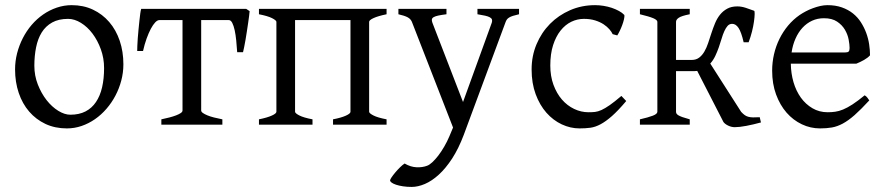

<svg xmlns="http://www.w3.org/2000/svg" viewBox="-20 -489 3471 753"><path d="M388.2 -222.2Q388.2 -260.7 375.5 -295.7Q362.8 -330.6 342.8 -357.2Q322.8 -383.8 297.4 -399.4Q272 -415 247.1 -415Q210 -415 184.6 -400.9Q159.2 -386.7 143.8 -362.1Q128.4 -337.4 121.6 -303.7Q114.7 -270 114.7 -231Q114.7 -192.4 128.4 -157.5Q142.1 -122.6 162.8 -96.2Q183.6 -69.8 208.5 -54.4Q233.4 -39.1 255.9 -39.1Q290.5 -39.1 315.4 -52Q340.3 -64.9 356.4 -88.9Q372.6 -112.8 380.4 -146.5Q388.2 -180.2 388.2 -222.2ZM463.9 -236.8Q463.9 -204.1 455.6 -172.9Q447.3 -141.6 432.6 -113.8Q418 -85.9 397.5 -62.3Q377 -38.6 352.3 -21.5Q327.6 -4.4 299.8 5.1Q272 14.6 242.2 14.6Q195.8 14.6 158.4 -2.9Q121.1 -20.5 94.5 -51.3Q67.9 -82 53.5 -124.5Q39.1 -167 39.1 -216.8Q39.1 -249 47.1 -280.3Q55.2 -311.5 69.6 -339.6Q84 -367.7 104.2 -391.4Q124.5 -415 149.2 -432.1Q173.8 -449.2 202.4 -459Q231 -468.8 261.2 -468.8Q307.1 -468.8 344.5 -451.2Q381.8 -433.6 408.4 -402.6Q435.1 -371.6 449.5 -329.1Q463.9 -286.6 463.9 -236.8Z M612.8 0V-21Q629.4 -24.4 644.3 -28.3Q659.2 -32.2 670.7 -36.6Q682.1 -41 689 -45.7Q695.8 -50.3 695.8 -55.7V-410.2H605Q597.2 -410.2 588.6 -401.1Q580.1 -392.1 571.5 -376Q563 -359.9 554.9 -337.6Q546.9 -315.4 541 -289.1H518.1Q518.1 -295.9 518.6 -309.3Q519 -322.8 520.3 -338.9Q521.5 -355 523.2 -372.6Q524.9 -390.1 526.6 -406.2Q528.3 -422.4 530 -435.1Q531.7 -447.8 533.7 -454.1H945.8L959 -445.3Q958.5 -439 957 -426.5Q955.6 -414.1 953.1 -398.4Q950.7 -382.8 948.2 -365.7Q945.8 -348.6 942.9 -332.8Q939.9 -316.9 937.5 -304Q935.1 -291 933.1 -284.2H910.2Q908.7 -307.1 906.5 -329.8Q904.3 -352.5 900.4 -370.4Q896.5 -388.2 890.9 -399.2Q885.3 -410.2 877.4 -410.2H769V-55.7Q769 -50.8 775.4 -46.1Q781.7 -41.5 792.7 -36.9Q803.7 -32.2 819.1 -28.3Q834.5 -24.4 852.1 -21V0Z M1286.1 0V-21Q1318.4 -27.3 1335.9 -35.2Q1353.5 -43 1354.5 -49.8V-410.2H1137.2V-50.8Q1137.2 -44.9 1153.6 -36.4Q1169.9 -27.8 1205.6 -21V0H995.6V-21Q1028.8 -27.8 1046.4 -35.9Q1064 -43.9 1064 -50.8V-403.8Q1063 -409.7 1046.6 -418Q1030.3 -426.3 995.6 -433.1V-454.1H1496.1V-433.1Q1462.9 -426.3 1445.3 -418.2Q1427.7 -410.2 1427.7 -403.3V-50.8Q1427.7 -44.9 1444.1 -36.4Q1460.4 -27.8 1496.1 -21V0Z M2015.6 -433.1Q2001 -429.7 1991.7 -426.8Q1982.4 -423.8 1976.6 -420.2Q1970.7 -416.5 1967.5 -411.9Q1964.4 -407.2 1961.9 -399.9L1798.8 40Q1778.3 94.2 1753.2 132.8Q1728 171.4 1700.9 196Q1673.8 220.7 1646.5 232.4Q1619.1 244.1 1594.7 244.1Q1576.2 244.1 1560.5 241.7Q1544.9 239.3 1533.7 235.6Q1522.5 231.9 1516.1 227.3Q1509.8 222.7 1509.8 218.3Q1509.8 215.3 1515.6 206.5Q1521.5 197.8 1530.3 187.3Q1539.1 176.8 1549.1 167Q1559.1 157.2 1566.9 152.3Q1590.3 166 1613.5 167Q1636.7 168 1654.8 161.1Q1663.6 158.2 1675.3 147.5Q1687 136.7 1699 121.1Q1710.9 105.5 1722.4 85.7Q1733.9 65.9 1742.7 44.9L1756.8 11.2L1596.7 -399.9Q1592.3 -413.6 1579.6 -420.7Q1566.9 -427.7 1542.5 -433.1V-454.1H1731V-433.1Q1711.9 -430.7 1700 -428.2Q1688 -425.8 1681.4 -422.1Q1674.8 -418.5 1673.8 -413.1Q1672.9 -407.7 1675.8 -399.9L1795.9 -88.9L1908.7 -399.9Q1911.1 -407.2 1909.4 -412.4Q1907.7 -417.5 1901.1 -421.1Q1894.5 -424.8 1882.6 -427.5Q1870.6 -430.2 1852.5 -433.1V-454.1H2015.6Z M2436 -92.8Q2404.3 -55.2 2380.1 -33.9Q2356 -12.7 2335.4 -1.7Q2314.9 9.3 2295.4 12Q2275.9 14.6 2252.9 14.6Q2217.3 14.6 2183.3 -1.2Q2149.4 -17.1 2123 -46.9Q2096.7 -76.7 2080.8 -119.6Q2064.9 -162.6 2064.9 -216.8Q2064.9 -269.5 2084.2 -315.4Q2103.5 -361.3 2137 -395.3Q2170.4 -429.2 2215.8 -449Q2261.2 -468.8 2314 -468.8Q2330.1 -468.8 2346.9 -466.1Q2363.8 -463.4 2379.2 -458.3Q2394.5 -453.1 2407.5 -446Q2420.4 -439 2428.7 -430.2Q2429.7 -424.3 2427.2 -413.6Q2424.8 -402.8 2420.4 -390.9Q2416 -378.9 2410.6 -367.9Q2405.3 -356.9 2400.9 -350.1L2382.8 -355Q2378.9 -363.8 2370.1 -374Q2361.3 -384.3 2347.4 -393.6Q2333.5 -402.8 2314.2 -408.9Q2294.9 -415 2270 -415Q2244.1 -415 2220.5 -403.6Q2196.8 -392.1 2178.5 -369.1Q2160.2 -346.2 2149.2 -312Q2138.2 -277.8 2138.2 -231.9Q2138.2 -190.4 2150.6 -156.5Q2163.1 -122.6 2183.8 -98.6Q2204.6 -74.7 2231.7 -61.8Q2258.8 -48.8 2288.1 -48.8Q2301.8 -48.8 2313.5 -50Q2325.2 -51.3 2339.1 -57.6Q2353 -64 2371.3 -76.7Q2389.6 -89.4 2417 -112.8Z M2685.1 -454.1V-433.1Q2652.8 -426.8 2642.1 -419.4Q2631.3 -412.1 2631.3 -403.3V-253.9H2692.4Q2710 -253.9 2721.9 -262.9Q2733.9 -272 2742.4 -286.6Q2751 -301.3 2757.3 -320.3Q2763.7 -339.4 2770 -358.9Q2776.4 -378.4 2784.2 -397.5Q2792 -416.5 2803.7 -431.2Q2815.4 -445.8 2831.8 -454.8Q2848.1 -463.9 2871.6 -463.9Q2887.7 -463.9 2904.8 -458.3Q2921.9 -452.6 2937.5 -446.8Q2939.9 -445.8 2939.7 -434.1Q2939.5 -422.4 2937 -404.5Q2934.6 -386.7 2929.2 -365.2Q2923.8 -343.8 2916 -323.2H2896.5Q2887.2 -363.3 2876.5 -379.4Q2865.7 -395.5 2851.6 -395.5Q2840.8 -395.5 2833.7 -387.7Q2826.7 -379.9 2820.8 -366.9Q2814.9 -354 2810.1 -337.4Q2805.2 -320.8 2799.1 -303.5Q2793 -286.1 2785.2 -269.5Q2777.3 -252.9 2765.6 -239.7L2886.7 -50.3Q2894 -42.5 2900.4 -37.8Q2906.7 -33.2 2914.8 -31Q2922.9 -28.8 2933.3 -28.6Q2943.8 -28.3 2959.5 -29.3L2964.4 -8.8Q2934.1 -0.5 2907 4.6Q2879.9 9.8 2861.8 9.8Q2849.1 9.8 2836.4 3.9Q2823.7 -2 2817.4 -10.3L2714.4 -210.9Q2710.4 -210.4 2706.5 -210.2Q2702.6 -210 2698.7 -210H2631.3V-50.8Q2631.3 -46.9 2633.1 -43.7Q2634.8 -40.5 2640.1 -37.1Q2645.5 -33.7 2656.2 -29.8Q2667 -25.9 2685.1 -21V0H2489.7V-21Q2522 -28.3 2540 -35.2Q2558.1 -42 2558.1 -50.8V-403.3Q2558.1 -410.6 2542.2 -417.5Q2526.4 -424.3 2489.7 -433.1V-454.1Z M3211.4 -417.5Q3186 -417.5 3164.8 -407.7Q3143.6 -397.9 3127.2 -380.1Q3110.8 -362.3 3099.9 -337.6Q3088.9 -313 3084.5 -283.2H3293.5Q3304.7 -283.2 3308.3 -286.9Q3312 -290.5 3312 -300.8Q3312 -314 3308.3 -333.7Q3304.7 -353.5 3293.7 -372.3Q3282.7 -391.1 3262.9 -404.3Q3243.2 -417.5 3211.4 -417.5ZM3392.1 -272Q3383.3 -262.2 3368.7 -253.9Q3354 -245.6 3338.4 -239.3H3081.5Q3082 -201.2 3092 -166.7Q3102.1 -132.3 3120.8 -106.2Q3139.6 -80.1 3166.3 -64.5Q3192.9 -48.8 3226.1 -48.8Q3241.2 -48.8 3255.6 -50.8Q3270 -52.7 3286.6 -59.6Q3303.2 -66.4 3323.5 -79.6Q3343.8 -92.8 3371.1 -115.2Q3377.4 -111.8 3382.1 -105.5Q3386.7 -99.1 3389.2 -95.2Q3356.4 -59.6 3331.8 -37.8Q3307.1 -16.1 3285.4 -4.4Q3263.7 7.3 3242.4 11Q3221.2 14.6 3196.3 14.6Q3158.7 14.6 3124.8 -1.5Q3090.8 -17.6 3064.9 -47.1Q3039.1 -76.7 3023.7 -118.4Q3008.3 -160.2 3008.3 -211.9Q3008.3 -244.6 3015.6 -276.4Q3022.9 -308.1 3036.9 -336.4Q3050.8 -364.7 3070.8 -388.7Q3090.8 -412.6 3116.2 -430.2Q3127 -437.5 3140.4 -444.6Q3153.8 -451.7 3168.5 -457Q3183.1 -462.4 3197.5 -465.6Q3211.9 -468.8 3225.1 -468.8Q3256.8 -468.8 3281.7 -460Q3306.6 -451.2 3325.2 -436.3Q3343.8 -421.4 3356.4 -401.6Q3369.1 -381.8 3377.2 -359.9Q3385.3 -337.9 3388.7 -315.2Q3392.1 -292.5 3392.1 -272Z"/></svg>

Font: Noto Serif Devanagari
Style: Bold
Weight: 700
Designer: Monotype Design Team
Foundry: Monotype Imaging Inc.
Version: Version 1.01